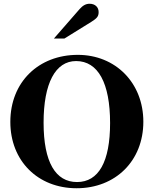

<svg xmlns="http://www.w3.org/2000/svg" viewBox="-20 -983 818 1022"><path d="M267 -778H323L465 -866C497 -886 505 -896 505 -919C505 -945 486 -963 457 -963C437 -963 421 -954 404 -935ZM743 -335C743 -542 595 -691 394 -691C186 -691 35 -547 35 -334C35 -127 181 19 388 19C595 19 743 -127 743 -335ZM566 -328C566 -122 505 -14 390 -14C276 -14 212 -119 212 -330C212 -540 275 -658 385 -658C502 -658 566 -541 566 -328Z"/></svg>

Font: XITS
Style: Bold
Weight: 700
Designer: MicroPress Inc., with final additions and corrections provided by Coen Hoffman, Elsevier (retired)
Version: Version 1.107